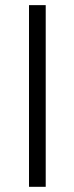

<svg xmlns="http://www.w3.org/2000/svg" viewBox="-20 -720 287 740"><path d="M91.8 -700.2H156.2V0H91.8Z"/></svg>

Font: Selawik Semilight
Style: Regular
Weight: 300
Designer: Aaron Bell
Foundry: Microsoft Corporation
Version: Version 1.01